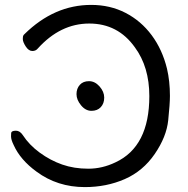

<svg xmlns="http://www.w3.org/2000/svg" viewBox="-20 -739 765 783"><path d="M391 -302Q377 -287 353 -287Q329 -287 310.5 -309.5Q292 -332 292 -355Q292 -378 305.5 -393Q319 -408 343 -408Q367 -408 386 -386.5Q405 -365 405 -341Q405 -317 391 -302ZM326 24Q214 24 129 -39Q63 -87 36 -147Q25 -169 25 -183Q25 -185 25.5 -195.5Q26 -206 45 -206Q61 -206 73 -188Q99 -148 142 -116.5Q185 -85 233.5 -68Q282 -51 340 -51Q397 -51 451 -77Q589 -141 589 -347Q589 -466 530 -546Q461 -643 344 -643Q226 -643 134 -541Q126 -531 112 -531Q97 -531 85 -549.5Q73 -568 73 -580Q73 -581 73.5 -588Q74 -595 80 -600Q201 -719 352 -719Q429 -719 492 -686.5Q555 -654 598.5 -595.5Q642 -537 661 -459Q673 -408 673 -348Q673 -316 666 -248.5Q659 -181 611 -111Q563 -41 488.5 -8.5Q414 24 326 24Z"/></svg>

Font: ToneOZ-Pinyin-WenKai-Medium
Style: Medium
Weight: 700
Designer: Fontworks Inc.
Foundry: ToneOZ
Version: Version 0.240331